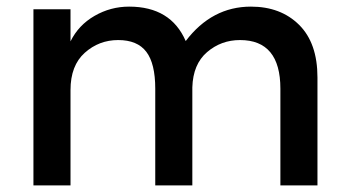

<svg xmlns="http://www.w3.org/2000/svg" viewBox="-20 -560 1054 580"><path d="M193 -288V0H81V-532H193V-435Q217 -484 265.5 -512Q314 -540 370 -540Q496 -540 541 -436Q620 -540 738 -540Q828 -540 883.5 -485Q939 -430 939 -326V0H827V-292Q827 -439 705 -439Q648 -439 605.5 -402.5Q563 -366 561 -296V0H449V-292Q449 -368 422 -403.5Q395 -439 337 -439Q279 -439 236 -400.5Q193 -362 193 -288Z"/></svg>

Font: Montserrat Alternates
Style: Regular
Weight: 400
Designer: Julieta Ulanovsky
Foundry: Julieta Ulanovsky
Version: Version 2.001